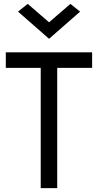

<svg xmlns="http://www.w3.org/2000/svg" viewBox="-20 -970 505 990"><path d="M233 -855 123 -950 73 -910 233 -770 393 -910 343 -950ZM10 -620H190V0H275V-620H455V-700H10Z"/></svg>

Font: Jost
Style: Regular
Weight: 400
Version: Version 3.710